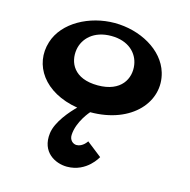

<svg xmlns="http://www.w3.org/2000/svg" viewBox="-135 -716 1232 1247"><g transform="rotate(15 481.0 -93.0)"><path d="M288 -353C301 -430 367 -497 484 -497C601 -497 665 -430 676 -353C689 -265 639 -164 481 -164C319 -164 274 -265 288 -353ZM103 -353C52 -191 159 -28 390 10C351 48 272 137 262 216C245 348 347 398 424 398C558 398 617 282 617 282L516 203C516 203 490 246 448 246C425 246 399 226 401 190C405 99 479 17 479 17C760 17 916 -169 861 -353C819 -495 654 -584 484 -584C316 -584 147 -495 103 -353Z"/></g></svg>

Font: Hussar Milosc
Style: Bold
Weight: 700
Foundry: Cannot Into Space Fonts
Version: Version 1.02